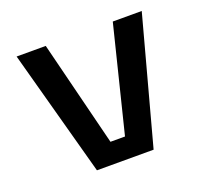

<svg xmlns="http://www.w3.org/2000/svg" viewBox="-120 -850 1089 1000"><g transform="rotate(-20 425.0 -350.0)"><path d="M597.5 -700H758L569 0H255L64.5 -700H226L372 -115.5H452.5Z"/></g></svg>

Font: League Mono Wide SemiBold
Style: Regular
Weight: 600
Width: 8
Designer: Tyler Finck
Foundry: The League of Moveable Type / Tyler Finck
Version: Version 2.210